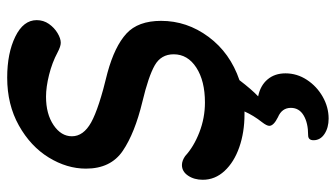

<svg xmlns="http://www.w3.org/2000/svg" viewBox="-220 -467 934 534"><g transform="rotate(-90 247.0 -200.0)"><path d="M124 205Q124 190 138 190Q172 190 193 177.5Q214 165 214 142Q214 117 188 106Q164 94 164 82Q164 75 174 62Q193 38 204 13H196Q146 13 104.5 -1.5Q63 -16 38.5 -42.5Q14 -69 14 -103Q14 -127 25.5 -144Q37 -161 55 -161Q67 -161 80 -152Q106 -128 146 -112.5Q186 -97 229 -97Q289 -97 326 -121Q363 -145 363 -184Q363 -219 332.5 -236.5Q302 -254 231 -271Q144 -292 94.5 -325.5Q45 -359 45 -428Q45 -481 76 -531.5Q107 -582 165 -614.5Q223 -647 298 -647Q366 -647 412 -624.5Q458 -602 458 -565Q458 -546 447.5 -531Q437 -516 422 -507Q407 -498 395 -498Q385 -498 368 -507Q340 -522 306 -530.5Q272 -539 245 -539Q197 -539 166 -518Q135 -497 135 -467Q135 -435 173.5 -413.5Q212 -392 312 -368Q385 -348 420.5 -315.5Q456 -283 456 -219Q456 -147 411.5 -87Q367 -27 291 -1Q265 33 246 51Q276 57 293 77Q310 97 310 127Q310 159 292 186.5Q274 214 245 230.5Q216 247 184 247Q159 247 141.5 235.5Q124 224 124 205Z"/></g></svg>

Font: AkayaTelivigala
Style: Regular
Weight: 400
Designer: Vaishnavi Murthy Yerkadithaya ( vaishnavimurthy@gmail.com ), Juan Luis Blanco Aristondo ( juan@blancoletters.com )
Version: Version 1.000